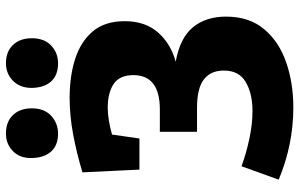

<svg xmlns="http://www.w3.org/2000/svg" viewBox="-196 -774 983 630"><g transform="rotate(-90 295.0 -458.5)"><path d="M258 13Q136 13 21 -35L65 -157Q109 -141 156.5 -131Q204 -121 246 -121Q303 -121 341 -143Q379 -165 379 -215Q379 -258 350 -280.5Q321 -303 257 -303H178V-425H251Q364 -425 364 -512Q364 -557 335 -576.5Q306 -596 257 -596Q220 -596 169 -582L156 -492H54L45 -679Q108 -698 169.5 -709.5Q231 -721 289 -721Q362 -721 418.5 -702.5Q475 -684 508 -644.5Q541 -605 541 -540Q541 -473 504 -431Q467 -389 408 -373Q486 -359 521 -316.5Q556 -274 556 -208Q556 -132 515 -83Q474 -34 406 -10.5Q338 13 258 13ZM403 -759Q364 -759 343.5 -781.5Q323 -804 322 -845Q322 -884 345.5 -907Q369 -930 403 -930Q441 -930 463 -907Q485 -884 485 -845Q485 -804 461 -781.5Q437 -759 403 -759ZM172 -759Q134 -759 113.5 -781.5Q93 -804 92 -845Q91 -884 114.5 -907Q138 -930 172 -930Q211 -930 233 -907Q255 -884 255 -845Q255 -804 230.5 -781.5Q206 -759 172 -759Z"/></g></svg>

Font: Bitter ExtraBold
Style: Regular
Weight: 800
Designer: Sol Matas, and Bitter project Authors
Foundry: Sol Matas
Version: Version 2.001